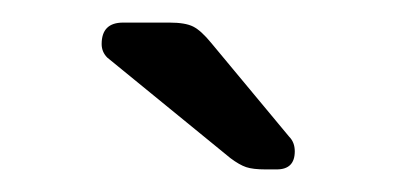

<svg xmlns="http://www.w3.org/2000/svg" viewBox="-20 -745 351 170"><path d="M241 -611Q241 -595 225 -595H215Q204 -595 198 -597Q192 -599 184 -605L75 -694Q70 -699 70 -706Q70 -725 89 -725H130Q144 -725 151 -721.5Q158 -718 167 -707L236 -624Q241 -619 241 -611Z"/></svg>

Font: Hezaedrus Light
Style: Regular
Weight: 300
Designer: Hubert & Fischer
Foundry: Hubert & Fischer
Version: Version 1.10;September 3, 2019;FontCreator 11.5.0.2425 64-bi